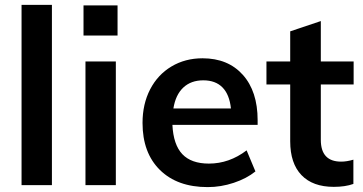

<svg xmlns="http://www.w3.org/2000/svg" viewBox="-20 -756 1482 784"><path d="M68 -736H192V0H68Z M329 -505H453V0H329ZM460 -734V-611H321V-734Z M1032 -246H684Q688 -165 724.5 -126.5Q761 -88 833 -88Q916 -88 987 -142L1023 -56Q987 -27 934.5 -9.5Q882 8 828 8Q704 8 633 -62Q562 -132 562 -254Q562 -331 593 -391Q624 -451 680 -484.5Q736 -518 807 -518Q911 -518 971.5 -450.5Q1032 -383 1032 -265ZM688 -313H923Q917 -370 888.5 -399Q860 -428 810 -428Q760 -428 728.5 -398.5Q697 -369 688 -313Z M1290 -411V-185Q1290 -96 1373 -96Q1396 -96 1423 -104V-5Q1390 7 1343 7Q1257 7 1211 -41Q1165 -89 1165 -179V-411H1068V-505H1165V-628L1290 -670V-505H1424V-411Z"/></svg>

Font: Muli
Style: Bold
Weight: 700
Designer: Vernon Adams
Foundry: Vernon Adams
Version: Version 2.001